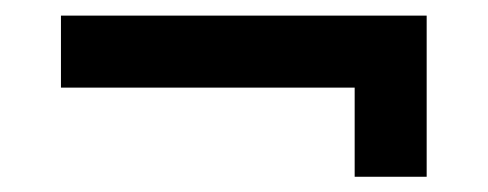

<svg xmlns="http://www.w3.org/2000/svg" viewBox="-20 -418 640 252"><path d="M445.5 -186V-303H60V-397.5H540V-186Z"/></svg>

Font: Manrope ExtraLight
Style: Bold
Weight: 700
Version: Version 4.504